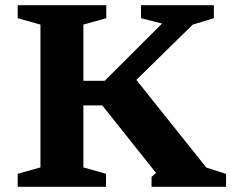

<svg xmlns="http://www.w3.org/2000/svg" viewBox="-20 -718 896 738"><path d="M773 -74 849 -49.5V0H562.5V-38L580 -53L373 -313H246.5V-407.5H382.5L603 -627.5L522 -648V-698H802V-648L721 -623.5L445 -353L482 -438.5ZM300.5 -623.5V-74.5L387.5 -50V0H48V-50L135.5 -74.5V-623.5L48 -648V-698H388.5V-648Z"/></svg>

Font: Newsreader 9pt SemiBold
Style: Regular
Weight: 600
Designer: Hugues Gentile
Foundry: Production Type
Version: Version 1.003